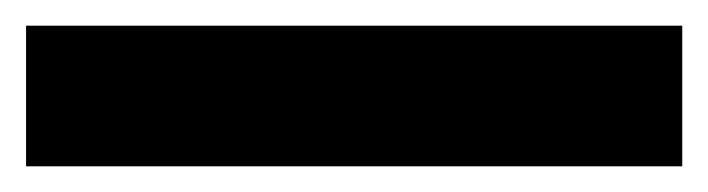

<svg xmlns="http://www.w3.org/2000/svg" viewBox="-23 -888 546 148"><path d="M502.9 -868.2H-2.9V-759.8H502.9Z"/></svg>

Font: Noto Reveo Sans
Style: Regular
Weight: 800
Designer: Monotype Design Team
Foundry: Monotype Imaging Inc.
Version: Version 2.007